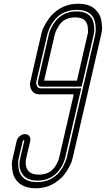

<svg xmlns="http://www.w3.org/2000/svg" viewBox="-20 -814 566 1028"><path d="M171 194Q99 194 66 149Q50 128 46 96.5Q42 65 44.5 51.5Q47 38 49 29L69 -59Q71 -69 78 -77.5Q85 -86 94.5 -91Q104 -96 114 -96Q129 -96 137 -85Q145 -74 142 -59L121 30Q111 73 130 99Q147 121 188 121Q229 121 256 99Q270 87 280.5 68.5Q291 50 293.5 42Q296 34 297 29L375 -309H191Q164 -309 151.5 -327.5Q139 -346 141 -371Q142 -373 142 -375L200 -627Q202 -636 206 -650Q210 -664 229 -695.5Q248 -727 274 -749Q327 -794 399 -794Q471 -794 503 -749Q520 -727 524 -695Q528 -663 525.5 -648.5Q523 -634 521 -625L370 28Q368 38 363.5 52Q359 66 340.5 97Q322 128 296 149Q243 194 171 194ZM102 -59 81 29Q79 36 77.5 47Q76 58 79 84Q82 110 95 127Q120 161 179 161Q237 161 278 127Q292 116 302.5 101.5Q313 87 319 75.5Q325 64 330 52Q335 40 336 35.5Q337 31 338 29V28L489 -625Q490 -633 492 -644Q494 -655 491 -682Q488 -709 475 -727Q450 -761 392 -761Q333 -761 292 -727Q279 -716 268 -701.5Q257 -687 251 -675.5Q245 -664 240.5 -651.5Q236 -639 234.5 -634.5Q233 -630 233 -628L174 -375Q174 -370 174.5 -364.5Q175 -359 177.5 -353.5Q180 -348 185.5 -344.5Q191 -341 199 -341H415L329 29Q329 32 327.5 36Q326 40 322 51.5Q318 63 312 74Q306 85 296 98Q286 111 274 121Q235 153 181 153Q126 153 102 121Q75 86 89 29L110 -59Q111 -63 106.5 -63Q102 -63 102 -59ZM417 -350H201Q182 -350 183 -373V-377L241 -628Q241 -628 241.5 -631Q242 -634 244 -640Q246 -646 249 -653Q252 -660 256.5 -669Q261 -678 266.5 -686.5Q272 -695 280 -704.5Q288 -714 297 -721Q335 -753 390 -753Q444 -753 468 -721Q480 -705 483 -680Q486 -655 484 -644Q482 -633 481 -626ZM216 -382H392L448 -626Q450 -631 451 -639.5Q452 -648 450 -667.5Q448 -687 439 -699Q423 -721 382 -721Q341 -721 315 -699Q301 -687 290.5 -668.5Q280 -650 277 -641.5Q274 -633 273 -628Z"/></svg>

Font: Soda Fountain
Style: InlineOblique
Weight: 400
Version: Version 1.0